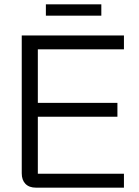

<svg xmlns="http://www.w3.org/2000/svg" viewBox="-20 -863 640 883"><path d="M80 -66V-700H550V-636H154V-390H520V-326H154V-64H550V0H145Q114 0 97 -17.5Q80 -35 80 -66ZM191 -843H446V-791H191Z"/></svg>

Font: Stavian Regular
Style: Regular
Weight: 400
Version: Version 1.000; ttfautohint (v1.6)